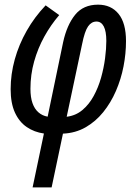

<svg xmlns="http://www.w3.org/2000/svg" viewBox="-20 -568 588 828"><path d="M120.6 240.2 169.4 7.8Q127.9 2 95.5 -20Q63 -42 44.4 -82.5Q25.9 -123 25.9 -183.6Q25.9 -248 43.7 -312Q61.5 -376 95.2 -435.3Q128.9 -494.6 176.8 -544.9L235.4 -502.9Q199.2 -460.9 171.1 -410.2Q143.1 -359.4 127.2 -302.7Q111.3 -246.1 111.3 -185.1Q111.3 -148.4 120.1 -123.3Q128.9 -98.1 145.8 -83.5Q162.6 -68.8 185.5 -64.9L252.4 -386.7Q268.6 -460.4 304 -504.2Q339.4 -547.9 402.8 -547.9Q459 -547.9 491.2 -508.3Q523.4 -468.8 523.4 -390.6Q523.4 -336.9 512.7 -281.7Q502 -226.6 480 -175.8Q458 -125 425.3 -84.5Q392.6 -43.9 349.1 -19Q305.7 5.9 251.5 8.3L202.6 240.2ZM267.6 -64.5Q306.6 -69.3 335.4 -93.5Q364.3 -117.7 384 -154.1Q403.8 -190.4 415.8 -232.7Q427.7 -274.9 433.1 -316.4Q438.5 -357.9 438.5 -391.6Q438.5 -433.1 427.5 -454.1Q416.5 -475.1 396 -475.1Q374.5 -475.1 359.9 -454.3Q345.2 -433.6 334 -377.4Z"/></svg>

Font: Open Sans Condensed Medium
Style: Italic
Weight: 500
Width: 3
Italic angle: -12°
Designer: Monotype Design Team
Foundry: Monotype Imaging Inc.
Version: Version 3.000